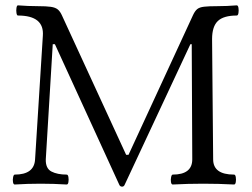

<svg xmlns="http://www.w3.org/2000/svg" viewBox="-20 -686 942 717"><path d="M436 11Q428 11 425 3L185 -521H177L151 -91Q150 -57 172 -45.5Q194 -34 229 -34Q234 -34 235.5 -24.5Q237 -15 235.5 -6Q234 3 229 3Q180 0 132 0Q83 0 35 3Q30 3 28.5 -6Q27 -15 29 -24.5Q31 -34 35 -34Q108 -34 111 -91L140 -552Q146 -628 47 -628Q43 -628 41.5 -637.5Q40 -647 41.5 -656.5Q43 -666 47 -666Q85 -663 121 -663Q153 -663 170 -660.5Q187 -658 196 -650.5Q205 -643 212 -627L451 -108H460L701 -630Q708 -645 716.5 -652Q725 -659 742.5 -661Q760 -663 793 -663Q828 -663 864 -666Q869 -666 870.5 -656.5Q872 -647 870.5 -637.5Q869 -628 864 -628Q815 -628 793.5 -607.5Q772 -587 772 -540L776 -91Q776 -34 854 -34Q859 -34 860.5 -24.5Q862 -15 860.5 -6Q859 3 854 3Q796 0 739 0Q682 0 625 3Q620 3 618.5 -6Q617 -15 619 -24.5Q621 -34 625 -34Q698 -34 698 -91L696 -521H691L446 3Q443 11 436 11Z"/></svg>

Font: Junicode
Style: Regular
Weight: 400
Designer: Peter S. Baker
Version: Version 2.100; ttfautohint (v1.8.4)